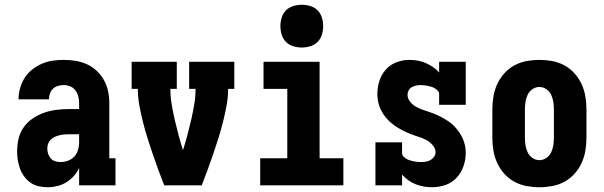

<svg xmlns="http://www.w3.org/2000/svg" viewBox="-20 -780 2540 808"><path d="M181 8Q162 8 143.5 4Q125 0 109.5 -10.5Q94 -21 82.5 -36.5Q71 -52 64.5 -69.5Q58 -87 55 -105.5Q52 -124 52 -143Q52 -169 58 -195.5Q64 -222 79.5 -244Q95 -266 117 -281Q139 -296 164 -305Q189 -314 215.5 -317.5Q242 -321 269 -321H313V-345Q313 -360 309.5 -374Q306 -388 297.5 -399.5Q289 -411 275.5 -416.5Q262 -422 248 -422Q236 -422 224 -418.5Q212 -415 203 -406.5Q194 -398 190 -386Q186 -374 186 -362H58Q58 -385 64.5 -408.5Q71 -432 83.5 -452Q96 -472 115 -487Q134 -502 155.5 -511.5Q177 -521 201 -524.5Q225 -528 248 -528Q273 -528 298 -524Q323 -520 346 -509.5Q369 -499 387.5 -481.5Q406 -464 418 -442Q430 -420 435 -395.5Q440 -371 440 -345V-114H466V0H313V-73Q304 -54 290 -38.5Q276 -23 258.5 -12.5Q241 -2 221 3Q201 8 181 8ZM234 -98Q250 -98 265.5 -103.5Q281 -109 292 -120.5Q303 -132 308 -148Q313 -164 313 -180V-215H269Q259 -215 249 -214Q239 -213 229 -210.5Q219 -208 209.5 -203.5Q200 -199 193 -192Q186 -185 182.5 -175Q179 -165 179 -155Q179 -144 182.5 -133Q186 -122 193.5 -113.5Q201 -105 212 -101.5Q223 -98 234 -98Z M671 0Q658 -33 646 -66Q634 -99 622.5 -132.5Q611 -166 600.5 -199.5Q590 -233 581.5 -267Q573 -301 566.5 -336Q560 -371 560 -406H534V-520H724V-406H697Q697 -373 702.5 -340.5Q708 -308 715.5 -275.5Q723 -243 731.5 -211Q740 -179 750 -148Q760 -179 768.5 -211Q777 -243 784.5 -275.5Q792 -308 797.5 -340.5Q803 -373 803 -406H776V-520H966V-406H940Q940 -371 933.5 -336Q927 -301 918.5 -267Q910 -233 899.5 -199.5Q889 -166 877.5 -132.5Q866 -99 854 -66Q842 -33 829 0Z M1075 0V-114H1189V-406H1089V-520H1325V-114H1425V0ZM1250 -580Q1232 -580 1214 -585.5Q1196 -591 1183.5 -603.5Q1171 -616 1165.5 -634Q1160 -652 1160 -670Q1160 -688 1165.5 -706Q1171 -724 1183.5 -736.5Q1196 -749 1214 -754.5Q1232 -760 1250 -760Q1268 -760 1286 -754.5Q1304 -749 1316.5 -736.5Q1329 -724 1334.5 -706Q1340 -688 1340 -670Q1340 -652 1334.5 -634Q1329 -616 1316.5 -603.5Q1304 -591 1286 -585.5Q1268 -580 1250 -580Z M1798 8Q1781 8 1763.5 5Q1746 2 1729.5 -4.5Q1713 -11 1698.5 -21.5Q1684 -32 1672 -45V0H1560V-181H1672V-136Q1672 -128 1677.5 -122Q1683 -116 1689.5 -112Q1696 -108 1704 -105.5Q1712 -103 1719.5 -101.5Q1727 -100 1735 -99Q1743 -98 1751 -98Q1761 -98 1771.5 -99.5Q1782 -101 1791 -106Q1800 -111 1806.5 -120Q1813 -129 1813 -139Q1813 -154 1802.5 -167Q1792 -180 1779 -188Q1766 -196 1751 -201Q1736 -206 1721.5 -211Q1707 -216 1692.5 -222.5Q1678 -229 1664.5 -236.5Q1651 -244 1638.5 -253Q1626 -262 1615 -273Q1604 -284 1595 -297Q1586 -310 1580 -324Q1574 -338 1571 -353.5Q1568 -369 1568 -384Q1568 -412 1576.5 -439Q1585 -466 1603.5 -487Q1622 -508 1648.5 -518Q1675 -528 1703 -528Q1720 -528 1737.5 -525Q1755 -522 1771 -515Q1787 -508 1802 -498Q1817 -488 1828 -475V-520H1940V-339H1828V-384Q1828 -392 1822.5 -398Q1817 -404 1810.5 -408Q1804 -412 1796.5 -414.5Q1789 -417 1781.5 -418.5Q1774 -420 1766 -421Q1758 -422 1750 -422Q1741 -422 1731.5 -420Q1722 -418 1713.5 -413.5Q1705 -409 1700 -400Q1695 -391 1695 -382Q1695 -366 1705 -353Q1715 -340 1728.5 -332Q1742 -324 1756.5 -319Q1771 -314 1786 -309Q1801 -304 1815 -298Q1829 -292 1842.5 -284.5Q1856 -277 1869 -268Q1882 -259 1893 -247.5Q1904 -236 1912.5 -223.5Q1921 -211 1927.5 -196.5Q1934 -182 1937 -167Q1940 -152 1940 -136Q1940 -108 1930.5 -80.5Q1921 -53 1901.5 -32Q1882 -11 1854.5 -1.5Q1827 8 1798 8Z M2250 8Q2223 8 2196 3Q2169 -2 2145 -15Q2121 -28 2102.5 -48.5Q2084 -69 2072.5 -94Q2061 -119 2056.5 -146Q2052 -173 2052 -200V-320Q2052 -347 2056.5 -374Q2061 -401 2072.5 -426Q2084 -451 2102.5 -471.5Q2121 -492 2145 -505Q2169 -518 2196 -523Q2223 -528 2250 -528Q2277 -528 2304 -523Q2331 -518 2355 -505Q2379 -492 2397.5 -471.5Q2416 -451 2427.5 -426Q2439 -401 2443.5 -374Q2448 -347 2448 -320V-200Q2448 -173 2443.5 -146Q2439 -119 2427.5 -94Q2416 -69 2397.5 -48.5Q2379 -28 2355 -15Q2331 -2 2304 3Q2277 8 2250 8ZM2250 -106Q2266 -106 2279.5 -115.5Q2293 -125 2299.5 -139Q2306 -153 2308.5 -168.5Q2311 -184 2311 -200V-320Q2311 -336 2308.5 -351.5Q2306 -367 2299.5 -381Q2293 -395 2279.5 -404.5Q2266 -414 2250 -414Q2234 -414 2220.5 -404.5Q2207 -395 2200.5 -381Q2194 -367 2191.5 -351.5Q2189 -336 2189 -320V-200Q2189 -184 2191.5 -168.5Q2194 -153 2200.5 -139Q2207 -125 2220.5 -115.5Q2234 -106 2250 -106Z"/></svg>

Font: Iosevka Curly Slab Heavy
Style: Regular
Weight: 900
Monospace: yes
Designer: Belleve Invis
Foundry: Belleve Invis
Version: Version 22.1.2; ttfautohint (v1.8.4)